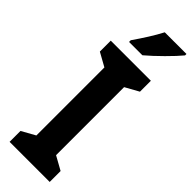

<svg xmlns="http://www.w3.org/2000/svg" viewBox="-309 -946 958 958"><g transform="rotate(45 170.5 -467.0)"><path d="M341 -924V-934H188C165 -889 130 -835 96 -786V-774H190C238 -814 311 -887 341 -924ZM310 0V-77L238 -117V-597L310 -637V-714H27V-637L99 -597V-117L27 -77V0Z"/></g></svg>

Font: Noto Sans Gujarati UI Condensed
Style: Bold
Weight: 700
Width: 3
Designer: Jelle Bosma - Monotype Design Team, Universal Thirst
Foundry: Monotype Imaging Inc.
Version: Version 2.106